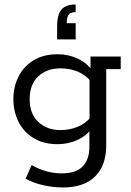

<svg xmlns="http://www.w3.org/2000/svg" viewBox="-20 -646 578 847"><path d="M257.2 181Q214 181 170.1 170.9Q126.3 160.9 93.1 142.3L119.6 82.2Q151.6 100.6 185.2 109.7Q218.9 118.8 252.9 118.8Q315.3 118.8 344.8 88.1Q374.4 57.4 374.4 0.4V-72.7L387.8 -83.8Q364.5 -48.8 323.3 -29.4Q282.2 -10 234.3 -10Q170.9 -10 127.2 -37.3Q83.4 -64.5 61.2 -109.9Q39 -155.3 39 -208.4Q39 -261.9 61.2 -307.1Q83.4 -352.2 127.2 -379.4Q170.9 -406.7 234.3 -406.7Q282.2 -406.7 323.3 -387.3Q364.5 -367.9 387.8 -332.9L379.3 -331.4V-396.7H512.6V-341H448.6V-5.6Q448.6 54.9 426.2 96.6Q403.7 138.3 361.2 159.6Q318.7 181 257.2 181ZM246.7 -72.2Q286.9 -72.2 321.5 -86.1Q356.2 -100 379.6 -128.3L375 -99.3V-314.6L379.6 -288.4Q356.2 -316.7 321.5 -330.6Q286.9 -344.5 246.7 -344.5Q186.9 -344.5 148.9 -309.2Q110.9 -273.9 110.9 -208.4Q110.9 -144 148.9 -108.1Q186.9 -72.2 246.7 -72.2ZM313.9 -626.2V-592.6Q291.7 -592.6 283.1 -581.5Q274.4 -570.5 274.4 -543.6H313.9V-472.2H232V-530.1Q232 -561.2 239.3 -582.7Q246.6 -604.2 264.6 -615.2Q282.6 -626.2 313.9 -626.2Z"/></svg>

Font: Rokkitt SemiBold
Style: Regular
Weight: 600
Designer: Vernon Adams
Foundry: Vernon Adams
Version: Version 3.103